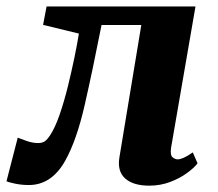

<svg xmlns="http://www.w3.org/2000/svg" viewBox="-52 -576 689 606"><path d="M488 -110Q484.5 -86 492.8 -79.5Q501 -73 508.5 -73Q516.5 -73 527.8 -78Q539 -83 556.5 -95L571.5 -60.5Q560.5 -46 537.8 -29.5Q515 -13 484.5 -1.5Q454 10 419 10Q368.5 10 343 -12.8Q317.5 -35.5 325 -80L394 -497H268.5Q240 -352.5 215 -243.2Q190 -134 154.5 -70Q111.5 8 39 8Q17 8 -3.8 3.8Q-24.5 -0.5 -31.5 -4L4 -141.5Q11 -138.5 31 -131.5Q51 -124.5 68 -124.5Q82 -124.5 90 -130.5Q98 -136.5 105.5 -148Q121.5 -172 135.8 -213Q150 -254 161.8 -301.5Q173.5 -349 182.8 -393.8Q192 -438.5 197 -470L84 -497.5L95 -555.5H565Z"/></svg>

Font: Merriweather Black
Style: Italic
Weight: 900
Italic angle: -7.8°
Designer: Eben Sorkin
Foundry: Eben Sorkin
Version: Version 2.200;gftools[0.9.31]